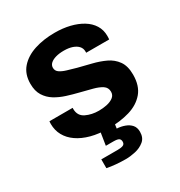

<svg xmlns="http://www.w3.org/2000/svg" viewBox="-172 -656 899 961"><g transform="rotate(-30 278.0 -175.0)"><path d="M277.4 12Q222.3 12 178.4 0.2Q134.4 -11.7 103.1 -33.4Q71.8 -55 55.3 -85.1Q38.7 -115.1 38.7 -152.5Q38.7 -157.1 39.1 -161Q39.5 -164.9 39.7 -167.3H173.8Q173.6 -165.1 173.6 -162.9Q173.6 -160.7 173.6 -158.7Q174.6 -120.5 207.4 -104.7Q240.3 -89 281.3 -89Q304.7 -89 327.3 -93.7Q350 -98.5 365.3 -110Q380.7 -121.5 380.7 -141.3Q380.7 -165.3 361.3 -178.2Q341.8 -191 310.2 -199.2Q278.6 -207.4 242.2 -216.6Q208.3 -224.9 174.4 -235.6Q140.4 -246.3 112.7 -263.4Q85 -280.5 67.8 -307.9Q50.7 -335.3 50.7 -376.7Q50.7 -432.6 81.9 -468Q113.2 -503.5 165.8 -520.7Q218.5 -537.9 283.6 -537.9Q330.2 -537.9 370 -528.2Q409.8 -518.5 440.1 -500Q470.5 -481.5 487.4 -454.3Q504.3 -427 504.3 -392.6Q504.3 -386.5 503.9 -380Q503.5 -373.6 503.3 -372.3H370.4V-379.6Q370.4 -397.7 359.1 -410.3Q347.8 -423 327.4 -430.2Q307 -437.4 278.3 -437.4Q251.5 -437.4 231.2 -431.6Q211 -425.8 199.6 -415.3Q188.3 -404.8 188.3 -390.1Q188.3 -372.7 202.5 -362.4Q216.7 -352.2 240.9 -344.9Q265.1 -337.7 293.8 -329.6Q330.3 -320.2 369.6 -310.6Q408.9 -301 442.9 -285.1Q476.9 -269.2 498 -239.6Q519.1 -210.1 519.1 -160.1Q519.1 -96 487 -58.1Q454.8 -20.2 400.3 -4.1Q345.7 12 277.4 12ZM277 188.3Q250 188.3 220.5 185.8Q191 183.2 169 178.6V127.8H263.9Q283.4 127.8 294.8 123.3Q306.2 118.7 306.2 104.3Q306.2 91.6 297.8 85.9Q289.4 80.3 265.9 80.3H222.7L238 -17.1H320L312.9 32.9Q337.1 34.1 358.6 42.1Q380 50 393 65Q406 80 406 104.7Q406 138.8 384.3 156.8Q362.5 174.9 332.4 181.6Q302.3 188.3 277 188.3Z"/></g></svg>

Font: Archivo Variable SemiBold
Style: Regular
Weight: 600
Designer: Hector Gatti
Foundry: Omnibus-Type
Version: Version 2.001